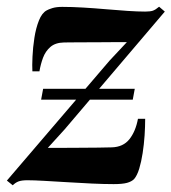

<svg xmlns="http://www.w3.org/2000/svg" viewBox="-40 -537 510 572"><path d="M-2 15 -19.5 1 286.5 -356.5 338 -411.5Q325.5 -411.5 307 -411.5Q288.5 -411.5 266.5 -411.2Q244.5 -411 222.8 -411Q201 -411 182.5 -410.8Q164 -410.5 151 -410.5Q125 -410 110.2 -397.2Q95.5 -384.5 88.2 -365Q81 -345.5 77.5 -324.5H56.5Q55.5 -341 56.8 -368.2Q58 -395.5 62.5 -424.5Q67 -453.5 76 -476Q85 -498.5 99 -506Q104 -509 115.8 -512.8Q127.5 -516.5 145.5 -516.5Q174 -516.5 207.8 -514.5Q241.5 -512.5 275.8 -509.5Q310 -506.5 340.5 -504.5Q371 -502.5 392.5 -502.5Q407.5 -502.5 415.5 -505.2Q423.5 -508 434 -517L451 -502.5L152.5 -151.5L102.5 -96.5Q120.5 -96.5 146.2 -96.5Q172 -96.5 199.5 -96.8Q227 -97 251.8 -97.2Q276.5 -97.5 293 -98Q327 -99 345.5 -122.2Q364 -145.5 371 -183H392.5Q392.5 -160.5 390.8 -133.8Q389 -107 385 -81Q381 -55 374.8 -34.5Q368.5 -14 359.5 -3.5Q352 4 338.2 7.8Q324.5 11.5 298.5 11.5Q269.5 11.5 233.2 9.8Q197 8 160.2 5.8Q123.5 3.5 92.2 1.8Q61 0 41.5 0Q24.5 0 15.2 3.5Q6 7 -2 15ZM82.5 -240 88.5 -272.5H361.5L355.5 -240Z"/></svg>

Font: Merriweather 144pt SemiBold
Style: Italic
Weight: 600
Italic angle: -7.8°
Version: Version 2.101